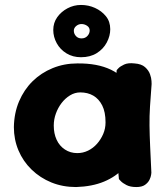

<svg xmlns="http://www.w3.org/2000/svg" viewBox="-20 -755 668 775"><path d="M287 0Q233 0 187.5 -18.5Q142 -37 107.5 -70.5Q73 -104 54.5 -148Q36 -192 36 -242Q37 -299 57 -346Q77 -393 111.5 -427Q146 -461 192.5 -480Q239 -499 292 -499Q373 -500 428 -473.5Q483 -447 511.5 -391.5Q540 -336 540 -250Q540 -200 525 -155.5Q510 -111 479 -76.5Q448 -42 400 -22Q352 -2 287 0ZM292 -137Q315 -137 335.5 -147Q356 -157 371.5 -174.5Q387 -192 396.5 -214Q406 -236 406 -261Q406 -303 392.5 -329.5Q379 -356 356.5 -369Q334 -382 304 -382Q282 -382 262.5 -370Q243 -358 228.5 -339Q214 -320 205.5 -296.5Q197 -273 197 -248Q197 -216 208.5 -191Q220 -166 242 -151.5Q264 -137 292 -137ZM530 0Q506 0 490.5 -8Q475 -16 467.5 -24Q460 -32 460 -32Q453 -105 448 -175Q443 -245 443.5 -318.5Q444 -392 451 -472Q451 -472 458 -479.5Q465 -487 481 -494.5Q497 -502 523 -499Q551 -497 565.5 -484Q580 -471 585.5 -455.5Q591 -440 591.5 -428Q592 -416 592 -416Q588 -365 585.5 -325.5Q583 -286 583.5 -248Q584 -210 586 -165Q588 -120 591 -58Q591 -58 590 -49.5Q589 -41 583.5 -29.5Q578 -18 565.5 -9Q553 0 530 0ZM307 -524Q274 -524 248.5 -539.5Q223 -555 209 -580.5Q195 -606 195 -634Q195 -663 211 -685.5Q227 -708 252.5 -721.5Q278 -735 307 -735Q337 -735 363.5 -723Q390 -711 407.5 -689.5Q425 -668 425 -637Q425 -610 411 -583.5Q397 -557 370.5 -540.5Q344 -524 307 -524ZM309 -600Q324 -600 333 -610Q342 -620 342 -632Q342 -644 331.5 -651Q321 -658 309 -658Q297 -658 287.5 -650Q278 -642 278 -631Q278 -619 286.5 -609.5Q295 -600 309 -600Z"/></svg>

Font: Sour Gummy
Style: Bold
Weight: 700
Designer: Stefie Justprince
Foundry: Eifetstype
Version: Version 1.000